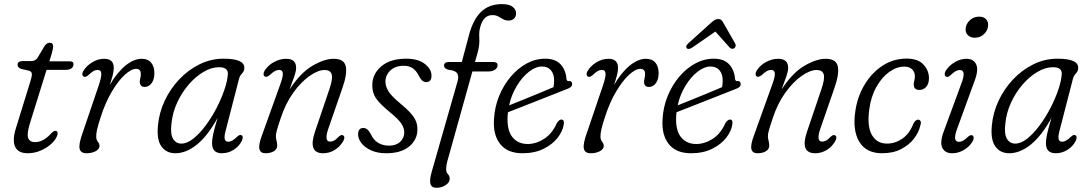

<svg xmlns="http://www.w3.org/2000/svg" viewBox="-20 -737 5296 934"><path d="M121.5 -393 82.5 -402Q65.5 -408.5 65.5 -421.5Q65.5 -440 90.5 -440H133Q151 -440 162.5 -455.5L197 -513.5Q207.5 -529 222 -529Q238.5 -529 238.5 -511.5Q238.5 -499.5 231 -474L220 -438.5H321.5Q337.5 -438.5 337.5 -424.5Q337.5 -411 326.8 -404Q316 -397 298 -397H206.5L125.5 -137Q109.5 -85 117.2 -65.2Q125 -45.5 151 -45.5Q190.5 -45.5 230 -89Q242.5 -102 251.5 -100.5Q263 -99 259.5 -82.5Q254.5 -61.5 233 -40.5Q211.5 -19.5 180.2 -5.5Q149 8.5 114.5 8.5Q67 8.5 53 -24.5Q39 -57.5 58.5 -117L126.5 -337Q135.5 -365 135 -376.8Q134.5 -388.5 121.5 -393Z M389.5 -363.5Q383 -365.5 381 -372.8Q379 -380 384.5 -390Q398.5 -415 427 -433Q455.5 -451 487 -451Q533.5 -451 533.5 -406.5Q533.5 -390.5 528 -369.8Q522.5 -349 514 -323.5Q549.5 -384.5 590.2 -417.8Q631 -451 669 -451Q699.5 -451 715.2 -432.2Q731 -413.5 731 -381.5Q731 -350 717.2 -332Q703.5 -314 683.5 -314Q671.5 -314 665.8 -321Q660 -328 660 -338.5Q660 -347.5 662.5 -356.2Q665 -365 665 -377.5Q665 -402 642.5 -402Q618 -402 586.2 -372.5Q554.5 -343 523.2 -290Q492 -237 469.5 -166.5Q456.5 -126.5 452.2 -106.8Q448 -87 448 -73.5Q448 -57 456 -47.5Q464 -38 464 -27.5Q464 -11.5 445.2 -1.5Q426.5 8.5 400.5 8.5Q372 8.5 367.2 -14Q362.5 -36.5 381 -88L460 -320.5Q473.5 -360 472.8 -378.5Q472 -397 454 -397Q445 -397 435 -391.5Q425 -386 411 -372.5Q397 -360.5 389.5 -363.5Z M1078 -102.5Q1070 -73.5 1073.2 -60.5Q1076.5 -47.5 1090.5 -47.5Q1108.5 -47.5 1132.5 -71Q1146 -84 1154 -79.5Q1166.5 -74 1156 -50.5Q1142.5 -25 1116.5 -8.2Q1090.5 8.5 1059 8.5Q1011.5 8.5 1011.5 -40.5Q1011.5 -57 1016.5 -82Q1021.5 -107 1038.5 -163.5Q991 -77 938.5 -34.2Q886 8.5 833 8.5Q789 8.5 765.2 -24.8Q741.5 -58 748.5 -127Q754 -188.5 781 -246.5Q808 -304.5 851.8 -350.8Q895.5 -397 950.8 -424.2Q1006 -451.5 1068 -451.5Q1170.5 -451.5 1168.5 -406Q1168 -390.5 1157.8 -380.2Q1147.5 -370 1143 -354.5ZM814 -135Q808 -85.5 821.8 -62Q835.5 -38.5 862.5 -38.5Q890 -38.5 920.2 -62.5Q950.5 -86.5 979.8 -125.5Q1009 -164.5 1032.8 -210.2Q1056.5 -256 1071.5 -300Q1086.5 -344 1088.5 -377Q1090 -410 1045.5 -410Q1008.5 -410 970 -387.2Q931.5 -364.5 898 -325.8Q864.5 -287 841.8 -237.8Q819 -188.5 814 -135Z M1269 -364.5Q1262.5 -367.5 1262.2 -376.2Q1262 -385 1268 -394.5Q1285 -420.5 1313.8 -435.8Q1342.5 -451 1371.5 -451Q1420.5 -451 1420.5 -407.5Q1420.5 -391.5 1413 -369Q1405.5 -346.5 1388.5 -301.5Q1441.5 -383 1499.8 -417Q1558 -451 1603 -451Q1655 -451 1662.2 -413.2Q1669.5 -375.5 1645 -307L1578 -113.5Q1555 -48 1586 -48Q1594.5 -48 1604.2 -52.8Q1614 -57.5 1627 -71.5Q1640.5 -83.5 1648 -79Q1661.5 -72 1649.5 -50Q1633 -22 1607.2 -6.8Q1581.5 8.5 1552 8.5Q1476.5 8.5 1512.5 -97L1582 -302Q1600 -354.5 1593.5 -375.5Q1587 -396.5 1559 -396.5Q1527.5 -396.5 1486.5 -368Q1445.5 -339.5 1407.2 -286.8Q1369 -234 1345 -160.5Q1330.5 -117 1326.2 -100.8Q1322 -84.5 1322 -75Q1322 -64 1325.2 -52.8Q1328.5 -41.5 1328.5 -28.5Q1328.5 -11.5 1312.5 -1.5Q1296.5 8.5 1271 8.5Q1246.5 8.5 1241.8 -12.2Q1237 -33 1255 -80.5L1343 -325.5Q1357.5 -365 1355.8 -381Q1354 -397 1337.5 -397Q1318 -397 1293.5 -373Q1278 -360 1269 -364.5Z M1872.5 -28.5Q1907 -28.5 1926.8 -47.2Q1946.5 -66 1946.5 -92.5Q1946.5 -113.5 1933 -134.8Q1919.5 -156 1877 -191Q1827 -232 1808.8 -259.2Q1790.5 -286.5 1791 -323Q1791 -376.5 1834.5 -414Q1878 -451.5 1956 -451.5Q2014 -451.5 2046.5 -426.2Q2079 -401 2079 -369Q2079 -337.5 2053 -337.5Q2043.5 -337.5 2035 -344.2Q2026.5 -351 2018 -367.5Q2006 -392 1988.5 -404.5Q1971 -417 1944 -417Q1903 -417 1879 -394.2Q1855 -371.5 1855 -340Q1855 -318 1868.8 -294.5Q1882.5 -271 1924.5 -236Q1960.5 -206.5 1979.2 -184.8Q1998 -163 2004.5 -144.5Q2011 -126 2010.5 -105.5Q2010 -57 1970.2 -24.2Q1930.5 8.5 1859 8.5Q1817 8.5 1786.2 -5.2Q1755.5 -19 1738.8 -40Q1722 -61 1722 -83Q1722 -114.5 1747.5 -114.5Q1768 -114.5 1783 -86Q1797 -55.5 1820 -42Q1843 -28.5 1872.5 -28.5Z M2140 -417.5Q2140 -435.5 2164.5 -435.5H2226.5L2260 -561Q2279.5 -639 2318.8 -678Q2358 -717 2421.5 -717Q2457.5 -717 2474 -703.8Q2490.5 -690.5 2490.5 -672.5Q2490.5 -657 2481 -647Q2471.5 -637 2454 -637Q2439 -637 2427.5 -643.5Q2416 -650 2404 -656.8Q2392 -663.5 2375.5 -663.5Q2334.5 -663.5 2318.5 -613.5Q2309 -586 2311.5 -553Q2314 -520 2304 -482.5L2290.5 -435.5H2379Q2400.5 -435.5 2400.5 -420Q2400.5 -406.5 2388 -398Q2375.5 -389.5 2358 -389.5H2278L2156.5 46Q2150.5 66.5 2150.5 87Q2150.5 102 2159 110.2Q2167.5 118.5 2167.5 133Q2167.5 151 2147.5 163.8Q2127.5 176.5 2103 176.5Q2079.5 176.5 2074 158Q2068.5 139.5 2080 99L2205.5 -340Q2213 -366.5 2203.8 -380.5Q2194.5 -394.5 2162 -397.5Q2140 -403 2140 -417.5Z M2722.5 -132Q2718 -99.5 2692.8 -67Q2667.5 -34.5 2624 -13Q2580.5 8.5 2521.5 8.5Q2449 8.5 2413.5 -36Q2378 -80.5 2383 -156.5Q2386 -215.5 2407.5 -268.8Q2429 -322 2463.8 -363.2Q2498.5 -404.5 2541.8 -428Q2585 -451.5 2632 -451.5Q2682 -451.5 2707.2 -423.8Q2732.5 -396 2735.5 -354Q2737 -341.5 2746.5 -342.5Q2761.5 -344.5 2763 -330Q2765 -313.5 2741 -305Q2710.5 -293 2670.5 -277.2Q2630.5 -261.5 2588.8 -245Q2547 -228.5 2510.5 -214.2Q2474 -200 2451 -191Q2450 -183.5 2449.5 -175.5Q2445 -105 2472 -70.8Q2499 -36.5 2547 -36.5Q2587.5 -36.5 2626.8 -61.5Q2666 -86.5 2689 -138.5Q2700.5 -156 2711.5 -155.5Q2726.5 -154.5 2722.5 -132ZM2616 -413.5Q2586 -413.5 2553.5 -388.2Q2521 -363 2494.8 -320.2Q2468.5 -277.5 2456.5 -224.5Q2483.5 -235 2521.5 -250.5Q2559.5 -266 2599.8 -282.5Q2640 -299 2672.5 -313Q2675.5 -326 2675.5 -346Q2675.5 -377 2660 -395.2Q2644.5 -413.5 2616 -413.5Z M2842.5 -363.5Q2836 -365.5 2834 -372.8Q2832 -380 2837.5 -390Q2851.5 -415 2880 -433Q2908.5 -451 2940 -451Q2986.5 -451 2986.5 -406.5Q2986.5 -390.5 2981 -369.8Q2975.5 -349 2967 -323.5Q3002.5 -384.5 3043.2 -417.8Q3084 -451 3122 -451Q3152.5 -451 3168.2 -432.2Q3184 -413.5 3184 -381.5Q3184 -350 3170.2 -332Q3156.5 -314 3136.5 -314Q3124.5 -314 3118.8 -321Q3113 -328 3113 -338.5Q3113 -347.5 3115.5 -356.2Q3118 -365 3118 -377.5Q3118 -402 3095.5 -402Q3071 -402 3039.2 -372.5Q3007.5 -343 2976.2 -290Q2945 -237 2922.5 -166.5Q2909.5 -126.5 2905.2 -106.8Q2901 -87 2901 -73.5Q2901 -57 2909 -47.5Q2917 -38 2917 -27.5Q2917 -11.5 2898.2 -1.5Q2879.5 8.5 2853.5 8.5Q2825 8.5 2820.2 -14Q2815.5 -36.5 2834 -88L2913 -320.5Q2926.5 -360 2925.8 -378.5Q2925 -397 2907 -397Q2898 -397 2888 -391.5Q2878 -386 2864 -372.5Q2850 -360.5 2842.5 -363.5Z M3542.5 -132Q3538 -99.5 3512.8 -67Q3487.5 -34.5 3444 -13Q3400.5 8.5 3341.5 8.5Q3269 8.5 3233.5 -36Q3198 -80.5 3203 -156.5Q3206 -215.5 3227.5 -268.8Q3249 -322 3283.8 -363.2Q3318.5 -404.5 3361.8 -428Q3405 -451.5 3452 -451.5Q3502 -451.5 3527.2 -423.8Q3552.5 -396 3555.5 -354Q3557 -341.5 3566.5 -342.5Q3581.5 -344.5 3583 -330Q3585 -313.5 3561 -305Q3530.5 -293 3490.5 -277.2Q3450.5 -261.5 3408.8 -245Q3367 -228.5 3330.5 -214.2Q3294 -200 3271 -191Q3270 -183.5 3269.5 -175.5Q3265 -105 3292 -70.8Q3319 -36.5 3367 -36.5Q3407.5 -36.5 3446.8 -61.5Q3486 -86.5 3509 -138.5Q3520.5 -156 3531.5 -155.5Q3546.5 -154.5 3542.5 -132ZM3436 -413.5Q3406 -413.5 3373.5 -388.2Q3341 -363 3314.8 -320.2Q3288.5 -277.5 3276.5 -224.5Q3303.5 -235 3341.5 -250.5Q3379.5 -266 3419.8 -282.5Q3460 -299 3492.5 -313Q3495.5 -326 3495.5 -346Q3495.5 -377 3480 -395.2Q3464.5 -413.5 3436 -413.5ZM3348 -506Q3329 -493.5 3321 -502.5Q3313 -512 3327.5 -525.5L3439.5 -626.5Q3449 -635 3456.8 -639.8Q3464.5 -644.5 3473.5 -644.5Q3483 -644.5 3488.5 -640Q3494 -635.5 3498.5 -626.5L3556.5 -525Q3560 -518 3558.2 -511.8Q3556.5 -505.5 3552 -502.5Q3540 -495 3529.5 -506L3460 -583.5Z M3662.5 -364.5Q3656 -367.5 3655.8 -376.2Q3655.5 -385 3661.5 -394.5Q3678.5 -420.5 3707.2 -435.8Q3736 -451 3765 -451Q3814 -451 3814 -407.5Q3814 -391.5 3806.5 -369Q3799 -346.5 3782 -301.5Q3835 -383 3893.2 -417Q3951.5 -451 3996.5 -451Q4048.5 -451 4055.8 -413.2Q4063 -375.5 4038.5 -307L3971.5 -113.5Q3948.5 -48 3979.5 -48Q3988 -48 3997.8 -52.8Q4007.5 -57.5 4020.5 -71.5Q4034 -83.5 4041.5 -79Q4055 -72 4043 -50Q4026.5 -22 4000.8 -6.8Q3975 8.5 3945.5 8.5Q3870 8.5 3906 -97L3975.5 -302Q3993.5 -354.5 3987 -375.5Q3980.5 -396.5 3952.5 -396.5Q3921 -396.5 3880 -368Q3839 -339.5 3800.8 -286.8Q3762.5 -234 3738.5 -160.5Q3724 -117 3719.8 -100.8Q3715.5 -84.5 3715.5 -75Q3715.5 -64 3718.8 -52.8Q3722 -41.5 3722 -28.5Q3722 -11.5 3706 -1.5Q3690 8.5 3664.5 8.5Q3640 8.5 3635.2 -12.2Q3630.5 -33 3648.5 -80.5L3736.5 -325.5Q3751 -365 3749.2 -381Q3747.5 -397 3731 -397Q3711.5 -397 3687 -373Q3671.5 -360 3662.5 -364.5Z M4379 -413Q4342 -413 4305.8 -387Q4269.5 -361 4243 -313.8Q4216.5 -266.5 4208.5 -203.5Q4197.5 -121 4221.8 -79.8Q4246 -38.5 4295 -38.5Q4334.5 -38.5 4369.5 -62.5Q4404.5 -86.5 4423.5 -136Q4434 -155 4446.5 -155Q4453.5 -155 4457.8 -148Q4462 -141 4457 -126.5Q4450 -94.5 4426.8 -63.5Q4403.5 -32.5 4364.2 -12Q4325 8.5 4270.5 8.5Q4194 8.5 4160.2 -47.2Q4126.5 -103 4141 -197.5Q4151 -267 4185.8 -325Q4220.5 -383 4273.2 -417.5Q4326 -452 4391 -452Q4445 -452 4472 -423.2Q4499 -394.5 4499 -356.5Q4499 -329.5 4485.5 -314.5Q4472 -299.5 4453 -299.5Q4424.5 -299.5 4425 -326.5Q4425 -335.5 4427.8 -345Q4430.5 -354.5 4430.5 -365.5Q4430.5 -387 4416.8 -400Q4403 -413 4379 -413Z M4722 -553.5Q4700 -553.5 4687.8 -566.5Q4675.5 -579.5 4677.5 -599.5Q4680 -621.5 4698 -638.8Q4716 -656 4743.5 -656Q4765.5 -656 4777.2 -643Q4789 -630 4786.5 -609.5Q4784.5 -588 4766.5 -570.8Q4748.5 -553.5 4722 -553.5ZM4637.5 -114.5Q4624 -78.5 4626.2 -62.8Q4628.5 -47 4645 -47Q4654 -47 4664.2 -52.2Q4674.5 -57.5 4687.5 -70.5Q4702 -83 4710 -78.5Q4715.5 -76 4716.2 -67.5Q4717 -59 4710.5 -48Q4696 -23.5 4669 -7.5Q4642 8.5 4612 8.5Q4576.5 8.5 4563.8 -18.5Q4551 -45.5 4572 -100.5L4655.5 -327.5Q4669.5 -363.5 4667.5 -380Q4665.5 -396.5 4648.5 -396.5Q4630 -396.5 4605 -372Q4599 -366.5 4593.5 -364Q4588 -361.5 4582.5 -364Q4576.5 -367 4575.8 -375.5Q4575 -384 4581.5 -394Q4597 -418.5 4625 -434.8Q4653 -451 4681 -451Q4716 -451 4728.8 -423.8Q4741.5 -396.5 4720 -341Z M5134.5 -102.5Q5126.5 -73.5 5129.8 -60.5Q5133 -47.5 5147 -47.5Q5165 -47.5 5189 -71Q5202.5 -84 5210.5 -79.5Q5223 -74 5212.5 -50.5Q5199 -25 5173 -8.2Q5147 8.5 5115.5 8.5Q5068 8.5 5068 -40.5Q5068 -57 5073 -82Q5078 -107 5095 -163.5Q5047.5 -77 4995 -34.2Q4942.5 8.5 4889.5 8.5Q4845.5 8.5 4821.8 -24.8Q4798 -58 4805 -127Q4810.5 -188.5 4837.5 -246.5Q4864.5 -304.5 4908.2 -350.8Q4952 -397 5007.2 -424.2Q5062.5 -451.5 5124.5 -451.5Q5227 -451.5 5225 -406Q5224.5 -390.5 5214.2 -380.2Q5204 -370 5199.5 -354.5ZM4870.5 -135Q4864.5 -85.5 4878.2 -62Q4892 -38.5 4919 -38.5Q4946.5 -38.5 4976.8 -62.5Q5007 -86.5 5036.2 -125.5Q5065.5 -164.5 5089.2 -210.2Q5113 -256 5128 -300Q5143 -344 5145 -377Q5146.5 -410 5102 -410Q5065 -410 5026.5 -387.2Q4988 -364.5 4954.5 -325.8Q4921 -287 4898.2 -237.8Q4875.5 -188.5 4870.5 -135Z"/></svg>

Font: Fraunces 72pt S100 Light
Style: Italic
Weight: 300
Italic angle: -16°
Version: Version 1.000; ttfautohint (v1.8.3)